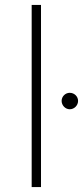

<svg xmlns="http://www.w3.org/2000/svg" viewBox="-20 -762 338 782"><path d="M147 0V-742H109V0ZM264 -317C283 -317 298 -333 298 -351C298 -369 283 -384 264 -384C246 -384 231 -369 231 -351C231 -333 246 -317 264 -317Z"/></svg>

Font: Montserrat-Alt1 ExtLt
Style: Regular
Weight: 200
Designer: Differentunic
Foundry: Differentunic
Version: Version 7.222